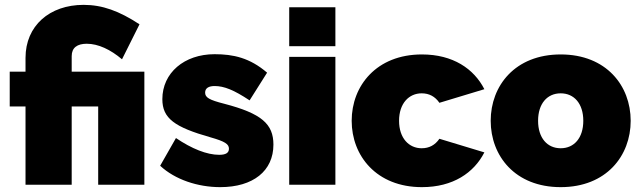

<svg xmlns="http://www.w3.org/2000/svg" viewBox="-20 -760 2634 790"><path d="M85 0H275V-322H384V0H574V-465H275V-529C275 -564 298 -580 337 -580C384 -580 435 -556 482 -516L554 -660C470 -715 401 -740 324 -740C184 -740 85 -654 85 -522V-465H20V-322H85Z M886 10C1022 10 1105 -57 1105 -165C1105 -250 1056 -293 903 -333C840 -349 824 -359 824 -379C824 -398 840 -406 863 -406C902 -406 942 -390 1007 -347L1079 -461C1008 -522 940 -537 863 -537C738 -537 648 -460 648 -352C648 -273 698 -237 846 -195C906 -178 922 -167 922 -148C922 -131 909 -123 882 -123C831 -123 769 -148 704 -192L639 -78C700 -21 794 10 886 10Z M1360 -570V-730H1170V-570ZM1360 0V-526H1170V0Z M1427 -263C1427 -119 1529 10 1716 10C1844 10 1930 -49 1973 -133L1788 -189C1770 -163 1746 -150 1715 -150C1663 -150 1622 -191 1622 -263C1622 -335 1663 -376 1715 -376C1746 -376 1770 -363 1788 -337L1973 -393C1930 -477 1844 -536 1716 -536C1529 -536 1427 -407 1427 -263Z M2287 10C2475 10 2575 -119 2575 -263C2575 -407 2475 -536 2287 -536C2099 -536 1999 -407 1999 -263C1999 -119 2099 10 2287 10ZM2194 -263C2194 -334 2232 -376 2287 -376C2342 -376 2380 -334 2380 -263C2380 -192 2342 -150 2287 -150C2232 -150 2194 -192 2194 -263Z"/></svg>

Font: Raleway Black
Style: Regular
Weight: 900
Designer: Matt McInerney, Pablo Impallari, Rodrigo Fuenzalida
Foundry: Matt McInerney, Pablo Impallari, Rodrigo Fuenzalida
Version: Version 3.000g; ttfautohint (v1.5) -l 8 -r 28 -G 28 -x 14 -D